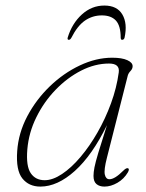

<svg xmlns="http://www.w3.org/2000/svg" viewBox="-20 -665 526 692"><path d="M365.5 -97Q354 -52.5 357.8 -35.8Q361.5 -19 374.5 -19Q393.5 -19 424 -49.5Q435.5 -61 441.5 -58.5Q447.5 -56 441 -44Q427 -20 403.2 -6.2Q379.5 7.5 356.5 7.5Q338.5 7.5 327.8 -1.5Q317 -10.5 317 -31Q317 -44 320.5 -62Q324 -80 334.5 -115Q345 -150 365.5 -214Q312.5 -105.5 249.8 -49Q187 7.5 125.5 7.5Q84 7.5 60.5 -22Q37 -51.5 42 -120.5Q46.5 -185.5 78.2 -245.8Q110 -306 159.5 -353.8Q209 -401.5 267.8 -429.2Q326.5 -457 384.5 -457Q419.5 -457 438.8 -448.2Q458 -439.5 458 -426.5Q458 -417 450.5 -409.2Q443 -401.5 440.5 -392.5ZM78.5 -126.5Q73.5 -66 90.8 -40.8Q108 -15.5 141 -15.5Q170 -15.5 203.5 -37.8Q237 -60 270 -99Q303 -138 331.5 -187.8Q360 -237.5 380.2 -293Q400.5 -348.5 408 -404Q412.5 -436 373 -436Q322.5 -436 272.5 -410.5Q222.5 -385 180.2 -341.2Q138 -297.5 110.8 -242Q83.5 -186.5 78.5 -126.5ZM347 -609.5Q313.5 -609.5 286.2 -590.8Q259 -572 237 -528.5Q233 -521.5 228 -521.5Q222 -521.5 224 -529.5Q239.5 -580.5 275 -612.8Q310.5 -645 356 -645Q402 -645 421 -612.8Q440 -580.5 429 -529.5Q427 -521.5 420 -521.5Q415.5 -521.5 415 -528.5Q415 -572 397.8 -590.8Q380.5 -609.5 347 -609.5Z"/></svg>

Font: Fraunces 9pt S000 Thin
Style: Italic
Weight: 100
Italic angle: -16°
Version: Version 1.000; ttfautohint (v1.8.3)